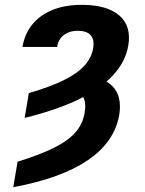

<svg xmlns="http://www.w3.org/2000/svg" viewBox="-20 -573 608 806"><path d="M83.5 -78.1 101.1 -182.1Q189.5 -208 246.6 -235.8Q303.7 -263.7 334 -296.9Q364.3 -330.1 371.1 -370.6Q377 -406.2 360.6 -425Q344.2 -443.8 307.1 -443.8Q282.7 -443.8 264.2 -435.5Q245.6 -427.2 234.4 -412.4Q223.1 -397.5 219.7 -376H74.2Q83.5 -430.7 115.5 -470.2Q147.5 -509.8 200.2 -531.2Q252.9 -552.7 323.7 -552.7Q427.7 -552.7 480 -508.8Q532.2 -464.8 518.6 -382.3Q507.3 -314 454.3 -256.8Q401.4 -199.7 308.6 -155Q215.8 -110.4 83.5 -78.1ZM283.2 -196.3 326.2 -257.3Q413.1 -252.4 453.1 -210Q493.2 -167.5 480.5 -90.3Q460.4 23.4 348.9 99.4Q237.3 175.3 35.6 212.9L53.7 106Q150.9 75.7 210 45.7Q269 15.6 298.6 -19.5Q328.1 -54.7 335.4 -99.6Q342.8 -142.6 328.1 -168.2Q313.5 -193.8 283.2 -196.3Z"/></svg>

Font: Inter 18pt
Style: Bold Italic
Weight: 700
Italic angle: -9.3988°
Designer: Rasmus Andersson
Foundry: rsms
Version: Version 4.001;git-66647c0bb